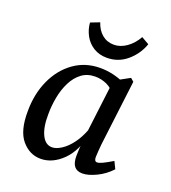

<svg xmlns="http://www.w3.org/2000/svg" viewBox="-116 -687 699 784"><g transform="rotate(20 234.0 -295.5)"><path d="M148 9Q100 9 66 -31Q32 -71 33 -156Q33 -231 60.5 -291.5Q88 -352 137.5 -387.5Q187 -423 252 -423Q281 -423 308.5 -416.5Q336 -410 359 -399L339 -332Q321 -360 296 -371.5Q271 -383 245 -383Q210 -383 185.5 -364.5Q161 -346 145.5 -315Q130 -284 123 -247Q116 -210 116 -173Q115 -117 131 -84Q147 -51 176 -51Q194 -51 216.5 -65.5Q239 -80 259 -107Q279 -134 293 -171L305 -164Q287 -77 243 -34Q199 9 148 9ZM329 7Q305 7 293.5 -7.5Q282 -22 282 -52Q282 -63 283 -80.5Q284 -98 286 -125L319 -393L383 -428L397 -416L362 -131Q361 -118 359.5 -101Q358 -84 358 -75Q358 -56 370 -56Q379 -56 394.5 -63.5Q410 -71 435 -86L450 -55Q423 -26 388.5 -9.5Q354 7 329 7ZM261 -471Q228 -471 203 -486.5Q178 -502 164 -528Q150 -554 148 -583L187 -598Q197 -567 218.5 -549Q240 -531 270 -531Q298 -531 324.5 -549.5Q351 -568 369 -600L402 -581Q386 -535 348.5 -503Q311 -471 261 -471Z"/></g></svg>

Font: Yrsa
Style: Italic
Weight: 400
Italic angle: -7.10001°
Designer: Anna Giedrys (Yrsa+Rasa design), David Brezina (Yrsa art-direction, Rasa art-direction, design)
Foundry: Rosetta Type Foundry
Version: Version 2.004